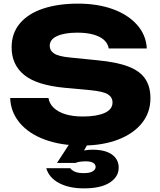

<svg xmlns="http://www.w3.org/2000/svg" viewBox="-20 -786 883 1058"><path d="M36 -246H247Q252 -215 276 -192Q300 -169 340.5 -156.5Q381 -144 436 -144Q512 -144 556 -163.5Q600 -183 600 -221Q600 -250 575 -266Q550 -282 479 -289L339 -302Q184 -316 114 -372.5Q44 -429 44 -525Q44 -603 89.5 -657Q135 -711 217.5 -738.5Q300 -766 410 -766Q518 -766 602 -735.5Q686 -705 735.5 -649Q785 -593 789 -519H579Q575 -546 553.5 -565.5Q532 -585 495 -595.5Q458 -606 406 -606Q336 -606 295 -587.5Q254 -569 254 -533Q254 -507 278.5 -491Q303 -475 367 -469L516 -454Q623 -444 687 -419.5Q751 -395 780 -352Q809 -309 809 -245Q809 -166 762 -107.5Q715 -49 630 -16.5Q545 16 432 16Q316 16 227.5 -16.5Q139 -49 89 -108.5Q39 -168 36 -246ZM380 -20H479L428 70L376 66Q402 54 429.5 46.5Q457 39 490 39Q560 39 597 65.5Q634 92 634 138Q634 188 585 220Q536 252 442 252Q360 252 305 222.5Q250 193 235 141H367Q375 152 392.5 160Q410 168 442 168Q475 168 491 158Q507 148 507 134Q507 120 493.5 111.5Q480 103 453 103Q437 103 421.5 105Q406 107 395 112H294Z"/></svg>

Font: Unbounded
Style: Bold
Weight: 700
Designer: Luke Prowse, Jean-Baptiste Morizot, Fátima Lázaro, Florian Runge
Foundry: NaN
Version: Version 1.700